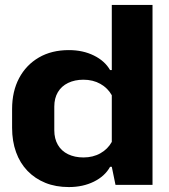

<svg xmlns="http://www.w3.org/2000/svg" viewBox="-20 -749 684 778"><path d="M259 9Q206 9 164 -8Q122 -25 91.5 -56.5Q61 -88 45 -132.5Q29 -177 29 -231V-307Q29 -379 57.5 -432.5Q86 -486 137.5 -516Q189 -546 259 -546Q316 -546 360.5 -524Q405 -502 426 -465H433V-729H598V0H448L433 -73H426Q405 -35 360.5 -13Q316 9 259 9ZM318 -111Q357 -111 387 -128Q417 -145 433 -174V-363Q417 -392 387 -409Q357 -426 318 -426Q283 -426 256 -413Q229 -400 214.5 -375.5Q200 -351 200 -317V-221Q200 -187 214.5 -162Q229 -137 256 -124Q283 -111 318 -111Z"/></svg>

Font: Hubot Sans Condensed ExtraLight
Style: Bold
Weight: 700
Version: Version 2.000